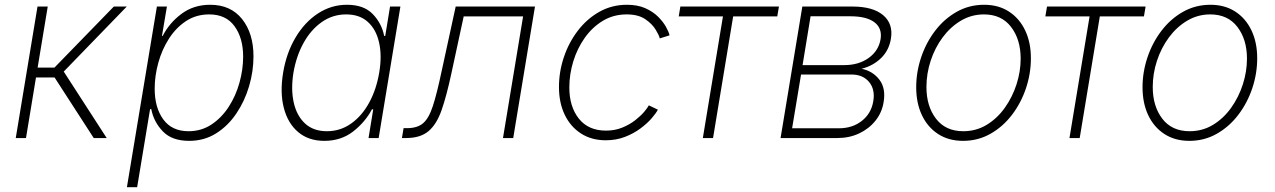

<svg xmlns="http://www.w3.org/2000/svg" viewBox="-20 -573 5293 797"><path d="M45.4 0 135.7 -545.9H178.2L136.2 -292.5H206.1L452.6 -545.9H506.3L244.6 -275.9L422.9 0H369.1L206.5 -251.5H129.4L87.9 0Z M506.8 204.1 631.3 -545.9H672.9L652.3 -423.8H655.3Q682.6 -477.5 733.2 -515.4Q783.7 -553.2 852.5 -553.2Q937.5 -553.2 984.9 -493.9Q1032.2 -434.6 1032.2 -338.9Q1032.2 -276.9 1013.9 -214.8Q995.6 -152.8 960.9 -101.6Q926.3 -50.3 877 -19.3Q827.6 11.7 765.1 11.7Q693.8 11.7 656 -27.6Q618.2 -66.9 607.9 -120.1H603L549.3 204.1ZM762.7 -28.3Q815.9 -28.3 857.9 -56.2Q899.9 -84 929.4 -129.6Q959 -175.3 974.1 -230Q989.3 -284.7 989.3 -337.9Q989.3 -415 953.6 -464.1Q918 -513.2 848.6 -513.2Q794.4 -513.2 752.4 -485.6Q710.4 -458 681.4 -412.6Q652.3 -367.2 637.2 -312.7Q622.1 -258.3 622.1 -204.6Q622.1 -126 658 -77.1Q693.8 -28.3 762.7 -28.3Z M1326.2 11.7Q1260.7 11.7 1217.8 -24.7Q1174.8 -61 1158.2 -125Q1141.6 -189 1155.3 -271.5Q1168.9 -353.5 1206.8 -417.2Q1244.6 -481 1299.8 -517.1Q1355 -553.2 1420.4 -553.2Q1490.2 -553.2 1527.3 -514.6Q1564.5 -476.1 1574.7 -423.8H1579.1L1599.1 -545.9H1642.1L1551.8 0H1509.8L1529.3 -119.1H1523.9Q1496.1 -66.4 1446 -27.3Q1396 11.7 1326.2 11.7ZM1336.9 -28.3Q1392.6 -28.3 1437.5 -60.1Q1482.4 -91.8 1512.5 -147Q1542.5 -202.1 1554.2 -272Q1565.9 -341.3 1553.7 -396Q1541.5 -450.7 1507.1 -481.9Q1472.7 -513.2 1417 -513.2Q1360.8 -513.2 1315.7 -481.4Q1270.5 -449.7 1240.2 -395Q1210 -340.3 1198.2 -272Q1187 -203.1 1199.2 -147.9Q1211.4 -92.8 1246.1 -60.5Q1280.8 -28.3 1336.9 -28.3Z M1648.4 0 1655.3 -41H1669.4Q1712.4 -41 1736.3 -61.5Q1760.3 -82 1776.9 -133.1Q1793.5 -184.1 1813 -276.4L1871.6 -545.9H2200.7L2110.4 0H2067.9L2151.4 -504.9H1904.8L1853 -265.1Q1833.5 -174.3 1813 -115.7Q1792.5 -57.1 1758.8 -28.6Q1725.1 0 1665.5 0Z M2494.6 9.3Q2435.5 9.3 2391.8 -18.8Q2348.1 -46.9 2324.2 -96.7Q2300.3 -146.5 2300.3 -211.9Q2300.3 -275.4 2320.8 -336.2Q2341.3 -397 2378.9 -446Q2416.5 -495.1 2468.3 -524.2Q2520 -553.2 2582.5 -553.2Q2626.5 -553.2 2658.4 -539.1Q2690.4 -524.9 2711.7 -503.7Q2732.9 -482.4 2744.6 -461.4Q2756.3 -440.4 2759.3 -426.3L2718.8 -413.6Q2715.8 -426.8 2701.4 -450.4Q2687 -474.1 2658 -493.7Q2628.9 -513.2 2581.5 -513.2Q2526.4 -513.2 2482.4 -486.6Q2438.5 -460 2407.2 -415.8Q2376 -371.6 2359.6 -317.9Q2343.3 -264.2 2343.3 -210Q2343.3 -130.4 2382.8 -80.6Q2422.4 -30.8 2495.6 -30.8Q2532.2 -30.8 2562.7 -43.2Q2593.3 -55.7 2616.5 -73.7Q2639.6 -91.8 2654.1 -108.9Q2668.5 -126 2673.3 -135.7L2710.9 -117.7Q2703.6 -103.5 2685.3 -82.3Q2667 -61 2638.9 -40Q2610.8 -19 2574.5 -4.9Q2538.1 9.3 2494.6 9.3Z M2897.5 0 2981 -504.9H2797.4L2804.2 -545.9H3213.4L3206.5 -504.9H3023.4L2939.9 0Z M3220.2 0 3310.5 -545.9H3517.6Q3603.5 -545.9 3646 -510Q3688.5 -474.1 3678.2 -412.1Q3670.4 -364.3 3637.5 -332Q3604.5 -299.8 3556.6 -287.6Q3603.5 -277.8 3630.6 -241.9Q3657.7 -206.1 3647.9 -148.9Q3641.1 -106 3614.3 -72.3Q3587.4 -38.6 3546.6 -19.3Q3505.9 0 3455.6 0ZM3268.1 -40.5H3462.4Q3518.6 -40.5 3557.6 -71.3Q3596.7 -102.1 3605 -152.8Q3613.3 -201.7 3587.6 -232.7Q3562 -263.7 3513.7 -263.7H3305.2ZM3311.5 -302.7H3484.4Q3544.4 -302.7 3585.7 -332.3Q3627 -361.8 3635.3 -410.2Q3642.6 -455.6 3609.9 -480.5Q3577.1 -505.4 3510.7 -505.4H3344.7Z M3977.5 11.7Q3918 11.7 3874.3 -16.6Q3830.6 -44.9 3806.9 -95Q3783.2 -145 3783.2 -210.9Q3783.2 -273.9 3803.7 -335Q3824.2 -396 3861.8 -445.3Q3899.4 -494.6 3951.2 -523.9Q4002.9 -553.2 4065.4 -553.2Q4124.5 -553.2 4168 -525.1Q4211.4 -497.1 4235.4 -447Q4259.3 -397 4259.3 -331.1Q4259.3 -267.6 4238.8 -206.5Q4218.3 -145.5 4180.7 -96.2Q4143.1 -46.9 4091.3 -17.6Q4039.6 11.7 3977.5 11.7ZM3978.5 -28.3Q4032.2 -28.3 4075.9 -54.9Q4119.6 -81.5 4151.1 -125.7Q4182.6 -169.9 4199.7 -223.1Q4216.8 -276.4 4216.8 -329.6Q4216.8 -409.2 4177 -461.2Q4137.2 -513.2 4064.5 -513.2Q4012.7 -513.2 3969 -487.3Q3925.3 -461.4 3893.1 -418Q3860.8 -374.5 3843.3 -321Q3825.7 -267.6 3825.7 -211.9Q3825.7 -131.8 3865.5 -80.1Q3905.3 -28.3 3978.5 -28.3Z M4419.4 0 4502.9 -504.9H4319.3L4326.2 -545.9H4735.4L4728.5 -504.9H4545.4L4461.9 0Z M4917 11.7Q4857.4 11.7 4813.7 -16.6Q4770 -44.9 4746.3 -95Q4722.7 -145 4722.7 -210.9Q4722.7 -273.9 4743.2 -335Q4763.7 -396 4801.3 -445.3Q4838.9 -494.6 4890.6 -523.9Q4942.4 -553.2 5004.9 -553.2Q5064 -553.2 5107.4 -525.1Q5150.9 -497.1 5174.8 -447Q5198.7 -397 5198.7 -331.1Q5198.7 -267.6 5178.2 -206.5Q5157.7 -145.5 5120.1 -96.2Q5082.5 -46.9 5030.8 -17.6Q4979 11.7 4917 11.7ZM4918 -28.3Q4971.7 -28.3 5015.4 -54.9Q5059.1 -81.5 5090.6 -125.7Q5122.1 -169.9 5139.2 -223.1Q5156.2 -276.4 5156.2 -329.6Q5156.2 -409.2 5116.5 -461.2Q5076.7 -513.2 5003.9 -513.2Q4952.1 -513.2 4908.4 -487.3Q4864.7 -461.4 4832.5 -418Q4800.3 -374.5 4782.7 -321Q4765.1 -267.6 4765.1 -211.9Q4765.1 -131.8 4804.9 -80.1Q4844.7 -28.3 4918 -28.3Z"/></svg>

Font: Inter Extra Light
Style: Italic
Weight: 200
Italic angle: -9.39999°
Designer: Rasmus Andersson
Foundry: rsms
Version: Version 4.000;git-3c8e0fc